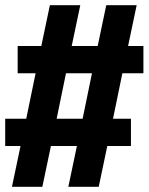

<svg xmlns="http://www.w3.org/2000/svg" viewBox="-36 -737 572 739"><path d="M10 -18 43 -175H-16V-280H65L101 -455H32V-560H123L156 -717H273L240 -560H340L373 -717H490L457 -560H516V-455H435L399 -280H468V-175H377L344 -18H227L260 -175H160L127 -18ZM282 -280 318 -455H218L182 -280Z"/></svg>

Font: Iosevka SS18 Extrabold
Style: Regular
Weight: 800
Monospace: yes
Designer: Belleve Invis
Foundry: Belleve Invis
Version: Version 25.1.1; ttfautohint (v1.8.4)